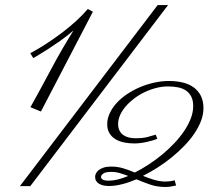

<svg xmlns="http://www.w3.org/2000/svg" viewBox="-20 -725 848 758"><path d="M58.6 9.8 602.5 -705.1H643.6L99.6 9.8ZM346.7 -678.7 141.6 -284.7 100.1 -301.8Q142.1 -377 182.4 -452.9Q222.7 -528.8 270 -604.5Q243.2 -581.5 217 -563.2Q190.9 -544.9 169.4 -531Q147.9 -517.1 132.3 -508.1Q116.7 -499 111.3 -495.6L99.6 -515.1Q100.1 -515.1 111.3 -521.2Q122.6 -527.3 140.9 -538.6Q159.2 -549.8 182.6 -565.7Q206.1 -581.5 231.2 -600.8Q256.3 -620.1 281 -642.6Q305.7 -665 326.7 -689.5ZM601.1 -177.2Q592.3 -173.3 581.3 -170.2Q570.3 -167 558.1 -164.3Q545.9 -161.6 533.7 -160.2Q521.5 -158.7 510.3 -158.7Q488.3 -158.7 469 -162.8Q449.7 -167 435.1 -176Q420.4 -185.1 411.9 -199.5Q403.3 -213.9 403.3 -234.4Q403.3 -257.3 413.6 -278.8Q423.8 -300.3 441.4 -319.3Q459 -338.4 482.9 -354.2Q506.8 -370.1 533.7 -381.3Q560.5 -392.6 589.6 -398.9Q618.7 -405.3 646.5 -405.3Q674.8 -405.3 699.7 -399.7Q724.6 -394 743.2 -381.1Q761.7 -368.2 772.5 -347.7Q783.2 -327.1 783.2 -297.9Q783.2 -273.4 773.7 -248Q764.2 -222.7 747.3 -197.8Q730.5 -172.9 707.5 -149.2Q684.6 -125.5 658.2 -104Q631.8 -82.5 602.8 -64Q573.7 -45.4 544.4 -30.8Q566.9 -21.5 589.1 -14.9Q611.3 -8.3 633.3 -8.3Q641.1 -8.3 649.9 -9.3Q658.7 -10.3 669.4 -13.2L675.3 7.3Q650.9 13.2 632.8 13.2Q600.6 13.2 572.8 3.7Q544.9 -5.9 518.6 -17.1Q488.8 -4.4 461.4 2.4Q434.1 9.3 411.1 9.3Q399.4 9.3 389.4 7.3Q379.4 5.4 371.8 1Q364.3 -3.4 359.9 -10.3Q355.5 -17.1 355.5 -26.9Q355.5 -32.7 358.6 -39.8Q361.8 -46.9 369.1 -53Q376.5 -59.1 388.7 -63.2Q400.9 -67.4 418.9 -67.4Q444.3 -67.4 466.6 -60.5Q488.8 -53.7 512.2 -43.9Q539.6 -57.6 567.1 -75.7Q594.7 -93.8 620.1 -114.7Q645.5 -135.7 668 -159.4Q690.4 -183.1 707 -207.8Q723.6 -232.4 733.2 -257.3Q742.7 -282.2 742.7 -306.2Q742.7 -328.6 735.1 -343.5Q727.5 -358.4 714.4 -367.4Q701.2 -376.5 682.9 -380.1Q664.6 -383.8 643.6 -383.8Q619.1 -383.8 595.2 -377.4Q571.3 -371.1 549.3 -360.4Q527.3 -349.6 508.5 -335.2Q489.7 -320.8 475.8 -304.4Q461.9 -288.1 454.1 -270.5Q446.3 -252.9 446.3 -235.8Q446.3 -220.2 451.9 -209.2Q457.5 -198.2 467 -191.7Q476.6 -185.1 488.8 -182.1Q501 -179.2 514.2 -179.2Q544.4 -179.2 562.5 -184.1Q580.6 -189 594.7 -193.4ZM409.7 -11.7Q441.9 -11.7 486.3 -30.3Q468.3 -37.1 452.6 -41.7Q437 -46.4 419.9 -46.4Q396.5 -46.4 387.7 -39.8Q378.9 -33.2 378.9 -26.9Q378.9 -20 386 -15.9Q393.1 -11.7 409.7 -11.7Z"/></svg>

Font: Parisienne
Style: Regular
Weight: 400
Designer: Astigmatic (AOETI)
Foundry: Astigmatic (AOETI)
Version: Version 1.000